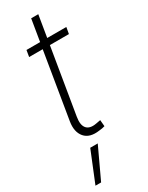

<svg xmlns="http://www.w3.org/2000/svg" viewBox="-237 -714 764 994"><g transform="rotate(-30 145.0 -217.5)"><path d="M290 -545.9 283.2 -507.3H169.4L104.5 -116.2Q96.7 -69.8 114.7 -48.8Q132.8 -27.8 174.3 -35.6Q186.5 -37.1 200.7 -40.5L204.1 -2.4Q188.5 2.4 169.9 3.9Q108.9 12.7 80.3 -20.8Q51.8 -54.2 61.5 -113.8L126.5 -507.3H45.4L51.8 -545.9H133.3L154.8 -675.8H197.3L175.8 -545.9ZM9.8 241.2 84.5 57.6H129.4L43.5 241.2Z"/></g></svg>

Font: Inter Extra Light
Style: Italic
Weight: 200
Italic angle: -9.39999°
Designer: Rasmus Andersson
Foundry: rsms
Version: Version 4.000;git-3c8e0fc